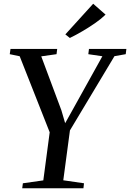

<svg xmlns="http://www.w3.org/2000/svg" viewBox="-20 -1004 694 1024"><path d="M98.5 0 102 -26.5 211 -42 245 -298.5 85 -704 32 -715 36 -743H285L281.5 -715L200 -703.5L307.5 -415.5L327.5 -347L363.5 -411.5L526 -704L451 -715L454.5 -743H654L650.5 -715L590.5 -704.5L353 -308.5L317.5 -42.5L428 -26.5L425 0ZM352.5 -801.5 328.5 -820.5 477 -984 543 -926Q519.5 -903 487 -880.5Q454.5 -858 419.5 -837.5Q384.5 -817 352.5 -801.5Z"/></svg>

Font: Merriweather 96pt
Style: Italic
Weight: 400
Italic angle: -7.8°
Version: Version 2.101